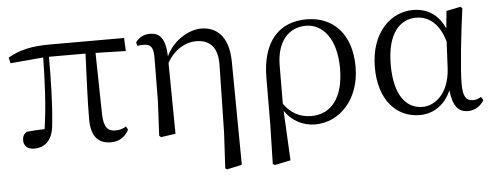

<svg xmlns="http://www.w3.org/2000/svg" viewBox="-49 -659 2566 994"><g transform="rotate(-5 1234.0 -162.0)"><path d="M508 15C551 15 582 -6 601 -42L592 -60C576 -50 561 -44 536 -44C498 -44 476 -64 474 -132L468 -453L625 -449L622 -517H236C141 -517 77 -502 18 -468L25 -438L196 -453C194 -337 190 -211 171 -83C135 -82 105 -80 77 -77C62 -67 55 -54 55 -34C55 -6 75 13 108 13C167 13 206 -24 212 -102C224 -212 226 -337 226 -454H416C411 -328 405 -205 405 -114C405 -21 444 15 508 15Z M1085 201 1094 207 1172 190 1167 -345C1166 -485 1097 -531 1023 -531C966 -531 881 -490 840 -403C836 -500 806 -527 756 -527C721 -527 695 -509 682 -488L688 -470C700 -473 709 -473 720 -473C756 -473 770 -456 770 -403L768 -178L759 3L768 11L844 0L840 -368C877 -436 939 -468 991 -468C1059 -468 1105 -431 1102 -331L1095 16Z M1332 200 1342 206 1425 189 1412 -69C1449 -15 1506 15 1570 15C1694 15 1803 -93 1803 -264C1803 -440 1704 -531 1571 -531C1428 -531 1338 -436 1338 -245L1337 -6ZM1411 -106 1412 -306C1413 -426 1472 -498 1565 -498C1653 -498 1722 -416 1722 -263C1722 -113 1658 -30 1553 -30C1492 -30 1446 -57 1411 -106Z M2113 14C2175 14 2240 -18 2276 -100C2286 -16 2313 15 2364 15C2401 15 2431 -7 2447 -35L2436 -52C2422 -44 2411 -39 2393 -39C2360 -39 2342 -60 2342 -127C2342 -204 2361 -380 2380 -518L2370 -526L2297 -511L2288 -421C2254 -497 2196 -531 2124 -531C2012 -531 1902 -437 1902 -251C1902 -82 1992 14 2113 14ZM2284 -353 2277 -213C2269 -82 2194 -27 2131 -27C2041 -27 1985 -107 1985 -258C1985 -425 2056 -490 2136 -490C2197 -490 2255 -454 2284 -353Z"/></g></svg>

Font: Source Han Serif KR
Style: Regular
Weight: 400
Designer: Ryoko NISHIZUKA 西塚涼子 (kana & ideographs); Frank Grießhammer (Latin, Greek & Cyrillic); Wenlong ZHANG 张文龙 (bopomofo); San
Foundry: Adobe
Version: Version 2.001;hotconv 1.1.0;makeotfexe 2.6.0